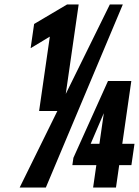

<svg xmlns="http://www.w3.org/2000/svg" viewBox="-20 -845 626 865"><path d="M118 -628 204.5 -680 156.2 -345H265.2L334.4 -825H282.4L133.7 -737ZM533.4 -825H474.9L68.5 0H186.5ZM530.9 -197 571.6 -480H466.5L310.7 -134L306 -101H414L399.5 0H502.5L517 -101H572L585.9 -197ZM447.6 -334 427.9 -197H388.5L447.2 -334Z"/></svg>

Font: Blink
Style: Obl
Weight: 400
Designer: Mew Too
Foundry: Cannot Into Space Fonts
Version: Version 001.000